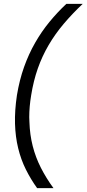

<svg xmlns="http://www.w3.org/2000/svg" viewBox="-20 -796 450 998"><path d="M173 182Q140 136 114.5 85Q89 34 74.5 -25.5Q60 -85 58 -153Q56 -221 68 -301Q81 -380 105 -447.5Q129 -515 162.5 -573.5Q196 -632 237 -682Q278 -732 325 -776H410Q356 -725 311.5 -672.5Q267 -620 233 -562Q199 -504 176.5 -440Q154 -376 142 -301Q132 -241 132 -187Q132 -174 133 -161Q135 -96 150 -37Q165 22 192.5 76Q220 130 258 182Z"/></svg>

Font: Sora Light
Style: Italic
Weight: 300
Designer: Jonathan Barnbrook, Juli√°n Moncada
Version: Version 1.000